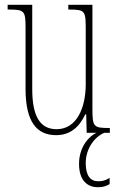

<svg xmlns="http://www.w3.org/2000/svg" viewBox="-20 -556 498 804"><path d="M215 10C276 10 313 -26 337 -77H341L343 0H384C353 14 311 59 311 130C311 200 346 228 390 228C411 228 423 224 439 215V189C421 200 409 203 391 203C359 203 339 180 339 127C339 64 378 16 417 0H440V-20H438C372 -20 367 -24 367 -101V-536H266V-516H269C339 -516 339 -510 339 -426V-203C339 -104 301 -15 217 -15C147 -15 115 -70 115 -183V-536H12V-516H16C81 -516 87 -511 87 -443V-184C87 -44 135 10 215 10Z"/></svg>

Font: Noto Serif Armenian ExtraCondensed Thin
Style: Regular
Weight: 100
Width: 2
Designer: Monotype Design Team
Foundry: Monotype Imaging Inc.
Version: Version 2.008